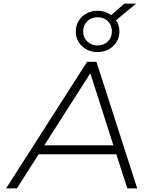

<svg xmlns="http://www.w3.org/2000/svg" viewBox="-20 -1049 876 1069"><path d="M14 0 465 -705H517L744 0H689L623 -204L655 -190H166L204 -204L74 0ZM481 -638 219 -228 192 -240H645L615 -228L484 -638ZM523 -759Q488 -759 460.5 -774.5Q433 -790 417.5 -815.5Q402 -841 402 -874Q402 -906 417.5 -932Q433 -958 460.5 -973.5Q488 -989 523 -989Q546 -989 565 -982.5Q584 -976 599 -965L673 -1029H738L626 -936Q635 -923 640 -907.5Q645 -892 645 -874Q645 -841 629 -815.5Q613 -790 586 -774.5Q559 -759 523 -759ZM523 -796Q558 -796 580.5 -818Q603 -840 603 -874Q603 -909 580.5 -931Q558 -953 523 -953Q489 -953 466 -931Q443 -909 443 -874Q443 -840 466 -818Q489 -796 523 -796Z"/></svg>

Font: Nunito Sans 7pt SemiExpanded ExtraLight
Style: Italic
Weight: 250
Width: 6
Italic angle: -9°
Designer: Vernon Adams
Foundry: Vernon Adams
Version: Version 3.101;gftools[0.9.27]